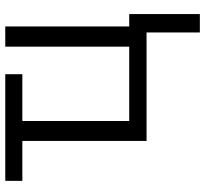

<svg xmlns="http://www.w3.org/2000/svg" viewBox="-45 -520 764 714"><g transform="rotate(-90 337.0 -163.0)"><path d="M21.5 -461.9Q21.5 -477.5 21.5 -525.4Q121.1 -525.4 418 -525.4Q418 -509.8 418 -461.9Q374 -461.9 244.1 -461.9Q244.1 -362.3 244.1 -64.5Q313.5 -64.5 520.5 -64.5Q520.5 -179.7 520.5 -525.4Q539.1 -525.4 595.7 -525.4Q595.7 -410.2 595.7 -64.5Q607.4 -64.5 641.6 -64.5Q641.6 1 641.6 198.2Q624 198.2 573.2 198.2Q573.2 148.4 573.2 0Q472.7 0 169.9 0Q169.9 -115.2 169.9 -461.9Q132.8 -461.9 21.5 -461.9Z"/></g></svg>

Font: Gothic A1
Style: Regular
Weight: 400
Designer: HanYang I&C Co.,Ltd.
Version: Version 2.50